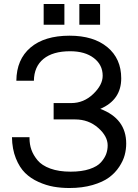

<svg xmlns="http://www.w3.org/2000/svg" viewBox="-20 -920 693 963"><path d="M334 -59Q390 -59 429 -72Q468 -85 486.5 -106Q505 -127 512.5 -147.5Q520 -168 520 -191Q520 -237 472 -279Q424 -321 357 -321H249V-403H337Q400 -403 447.5 -448.5Q495 -494 495 -540Q495 -595 450.5 -629Q406 -663 332 -663Q245 -663 198 -624.5Q151 -586 150 -515H62Q63 -622 133 -681.5Q203 -741 329 -741Q449 -741 518.5 -683.5Q588 -626 588 -527Q588 -419 483 -374Q613 -325 613 -200Q613 -171 605.5 -142.5Q598 -114 578 -83.5Q558 -53 527 -30Q496 -7 444.5 8Q393 23 328 23Q287 23 249.5 16.5Q212 10 173 -7.5Q134 -25 106 -52.5Q78 -80 59.5 -126Q41 -172 40 -232H128V-227Q128 -196 137.5 -169Q147 -142 168.5 -116Q190 -90 232.5 -74.5Q275 -59 334 -59ZM303 -900V-796H199V-900ZM482 -900V-796H378V-900Z"/></svg>

Font: ColatingCofangSans
Style: Regular
Weight: 400
Foundry: GNU
Version: Version 412.227;June 27, 2022;FontCreator 11.0.0.2412 32-bit